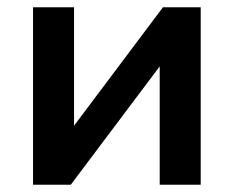

<svg xmlns="http://www.w3.org/2000/svg" viewBox="-20 -509 644 529"><path d="M71 0V-489H184V-128H158L429 -489H533V0H420V-362H447L175 0Z"/></svg>

Font: Nunito Sans 12pt ExtraLight
Style: Regular
Weight: 200
Designer: Vernon Adams
Foundry: Vernon Adams
Version: Version 3.101;gftools[0.9.27]